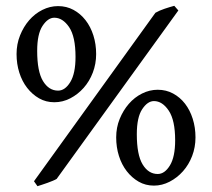

<svg xmlns="http://www.w3.org/2000/svg" viewBox="-20 -624 730 661"><path d="M653 -151Q653 -117 641.5 -87Q630 -57 610 -34.5Q590 -12 564 1.5Q538 15 510 15Q481 15 457.5 1.5Q434 -12 416.5 -34.5Q399 -57 389.5 -87Q380 -117 380 -151Q380 -185 392 -214.5Q404 -244 423.5 -266.5Q443 -289 469 -302Q495 -315 523 -315Q552 -315 576 -302Q600 -289 617 -267Q634 -245 643.5 -215Q653 -185 653 -151ZM175 -8Q170 -5 161.5 -1.5Q153 2 143.5 5.5Q134 9 124.5 12Q115 15 109 17L97 0L515 -580Q529 -588 547 -594Q565 -600 580 -604L594 -588ZM311 -438Q311 -404 299.5 -374Q288 -344 268 -321.5Q248 -299 222 -285.5Q196 -272 167 -272Q138 -272 114.5 -285.5Q91 -299 73.5 -321.5Q56 -344 46.5 -374Q37 -404 37 -438Q37 -472 49 -502Q61 -532 80.5 -554.5Q100 -577 126 -590Q152 -603 180 -603Q209 -603 233 -590Q257 -577 274.5 -554.5Q292 -532 301.5 -502Q311 -472 311 -438ZM583 -141Q583 -210 561 -243Q539 -276 510 -276Q488 -276 469.5 -248Q451 -220 451 -162Q451 -91 471 -58Q491 -25 523 -25Q547 -25 565 -54.5Q583 -84 583 -141ZM240 -428Q240 -498 218 -530.5Q196 -563 167 -563Q145 -563 126.5 -535Q108 -507 108 -449Q108 -378 128 -345Q148 -312 180 -312Q204 -312 222 -341.5Q240 -371 240 -428Z"/></svg>

Font: Kalpurush
Style: Regular
Weight: 400
Designer: Md. Tanbin Islam Siyam
Foundry: Tanbin Islam Siyam
Version: Version 0.258